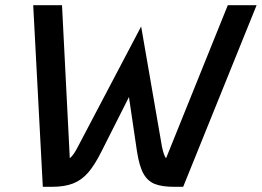

<svg xmlns="http://www.w3.org/2000/svg" viewBox="-20 -720 1009 740"><path d="M969 -700 686 0H651Q604 0 576.5 -11Q549 -22 533 -50.5Q517 -79 508 -136L477 -346L371 -136Q345 -84 320 -55Q295 -26 262 -13Q229 0 180 0H145L108 -700H219L249 -110Q264 -122 281 -156L524 -618L604 -156Q611 -121 620 -110L858 -700Z"/></svg>

Font: KoHo SemiBold
Style: Italic
Weight: 600
Italic angle: -10°
Version: Version 1.000; ttfautohint (v1.6)